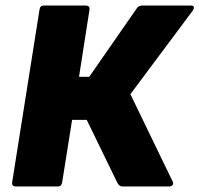

<svg xmlns="http://www.w3.org/2000/svg" viewBox="-20 -675 722 695"><path d="M38 0Q22 0 24 -15L123 -640Q125 -655 138 -655H290Q306 -655 304 -640L266 -397H303L476 -646Q482 -655 495 -655H671Q680 -655 681.5 -650Q683 -645 678 -637L452 -334L605 -18Q609 -10 604.5 -5Q600 0 592 0H423Q411 0 404 -15L294 -241H241L205 -15Q203 0 190 0Z"/></svg>

Font: Sofia Sans ExtraBlack
Style: Italic
Weight: 1000
Italic angle: -9°
Designer: Botio Nikoltchev, Ani Petrova
Foundry: lettersoup
Version: Version 4.100; ttfautohint (v1.8.4.7-5d5b)